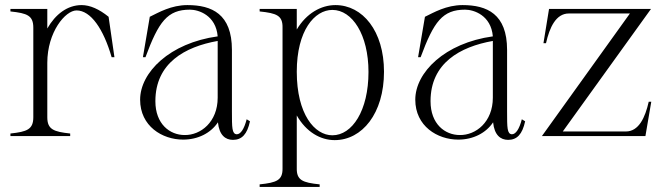

<svg xmlns="http://www.w3.org/2000/svg" viewBox="-20 -535 2622 755"><path d="M166 -74V-288C166 -409 237 -494 281 -494C337 -494 387 -421 419 -310H430L407 -469C370 -499 334 -515 301 -515C245 -515 198 -479 166 -423V-500H21V-490C87 -483 111 -474 111 -426V-74C111 -26 86 -17 21 -10V0H256V-10C191 -17 166 -26 166 -74Z M700 14C759 14 809 -12 837 -54C842 -4 866 15 896 15C931 15 952 -7 963 -58L950 -66C940 -27 926 -7 911 -7C892 -8 892 -33 892 -97V-339C892 -480 813 -515 717 -515C653 -515 604 -486 569 -469L542 -310H552C604 -450 638 -497 727 -497C761 -497 829 -475 836 -392C647 -366 531 -250 531 -143C531 -39 618 14 700 14ZM706 -4C648 -4 591 -47 591 -137C591 -287 707 -351 836 -374V-319V-151C836 -55 769 -3 706 -4Z M1001 190V200H1237V190C1170 183 1146 174 1147 126V-81C1184 -16 1240 16 1296 16C1404 16 1490 -89 1490 -253C1490 -413 1406 -515 1299 -515C1243 -515 1185 -483 1147 -419V-500H1001V-490C1068 -483 1092 -474 1091 -426V126C1092 174 1068 183 1001 190ZM1287 -3C1217 -3 1147 -86 1147 -253C1147 -415 1217 -496 1287 -496C1365 -496 1429 -399 1429 -252C1429 -100 1365 -3 1287 -3Z M1782 14C1841 14 1891 -12 1919 -54C1924 -4 1948 15 1978 15C2013 15 2034 -7 2045 -58L2032 -66C2022 -27 2008 -7 1993 -7C1974 -8 1974 -33 1974 -97V-339C1974 -480 1895 -515 1799 -515C1735 -515 1686 -486 1651 -469L1624 -310H1634C1686 -450 1720 -497 1809 -497C1843 -497 1911 -475 1918 -392C1729 -366 1613 -250 1613 -143C1613 -39 1700 14 1782 14ZM1788 -4C1730 -4 1673 -47 1673 -137C1673 -287 1789 -351 1918 -374V-319V-151C1918 -55 1851 -3 1788 -4Z M2111 0H2518L2541 -135H2531C2517 -73 2492 -18 2441 -18H2193L2540 -500H2139L2117 -365H2127C2141 -427 2166 -482 2217 -482H2457Z"/></svg>

Font: Sprat Condensed Light
Style: Regular
Weight: 300
Width: 3
Designer: Ethan Nakache
Foundry: Collletttivo
Version: Version 2.000;Glyphs 3.2 (3217)